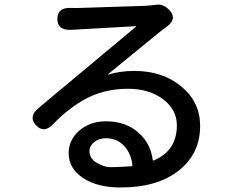

<svg xmlns="http://www.w3.org/2000/svg" viewBox="-20 -780 1040 850"><path d="M514 50Q411 50 347.5 8Q284 -34 284 -102Q284 -159 329 -200Q377 -243 449 -243Q538 -243 595 -191Q647 -144 656 -73Q657 -68 662 -70Q763 -114 763 -225Q763 -295 701.5 -341Q640 -387 546 -387Q434 -387 344 -334Q273 -291 217 -232Q175 -187 140 -225Q104 -263 151 -302L581 -661Q585 -664 580 -664L295 -648Q234 -645 234 -696Q234 -748 295 -745Q310 -744 339 -745L616 -754Q644 -755 672 -759Q708 -764 736 -728Q763 -692 713 -658Q700 -649 678 -631L459 -452Q455 -449 460 -450Q512 -466 575 -466Q700 -466 783 -397Q866 -328 866 -223Q866 -101 774 -27Q679 50 514 50ZM467 -40Q496 -40 525 -42L562 -44Q567 -44 566 -49Q561 -100 529.5 -134Q498 -168 449 -168Q418 -168 397 -151Q376 -134 376 -111Q376 -78 409 -59Q442 -40 467 -40Z"/></svg>

Font: Resource Han Rounded CN Medium
Style: Regular
Weight: 500
Designer: Cyano Hao (round all glyphs); Ryoko NISHIZUKA 西塚涼子 (kana, bopomofo & ideographs); Paul D. Hunt (Latin, Greek & Cyrillic)
Foundry: Cyano Hao
Version: 0.990